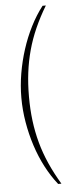

<svg xmlns="http://www.w3.org/2000/svg" viewBox="-57 -795 341 876"><g transform="rotate(-5 113.5 -357.0)"><path d="M173 -765H188Q158 -715 136.5 -666.5Q115 -618 101.5 -568.5Q88 -519 81.5 -467Q75 -415 75 -357Q75 -299 81.5 -247Q88 -195 101.5 -145.5Q115 -96 136.5 -47.5Q158 1 188 51H173Q142 12 117.5 -35Q93 -82 76 -134.5Q59 -187 49.5 -243Q40 -299 40 -355Q40 -411 49.5 -466.5Q59 -522 76 -575Q93 -628 117.5 -676.5Q142 -725 173 -765Z"/></g></svg>

Font: Moniqa Thin Paragraph
Style: Regular
Weight: 100
Designer: Rajesh Rajput
Foundry: Rajesh Rajput
Version: Version 1.000